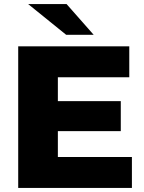

<svg xmlns="http://www.w3.org/2000/svg" viewBox="-20 -929 712 949"><path d="M632 -153V0H70V-700H619V-547H266V-429H577V-281H266V-153ZM119 -909H309L443 -757H307Z"/></svg>

Font: CMG Sans ExtraBold
Style: Regular
Weight: 800
Designer: Julieta Ulanovsky
Foundry: Julieta Ulanovsky
Version: Version 7.200